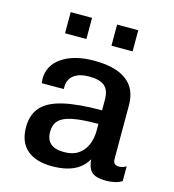

<svg xmlns="http://www.w3.org/2000/svg" viewBox="-108 -803 816 903"><g transform="rotate(15 300.0 -351.5)"><path d="M227 10Q148 10 105 -27Q62 -64 62 -137Q62 -197 94.5 -234Q127 -271 198.5 -288Q270 -305 387 -305V-358Q387 -402 364 -422.5Q341 -443 288 -443Q240 -443 213.5 -422.5Q187 -402 187 -365V-355H80Q79 -368 78.5 -372.5Q78 -377 78 -376.5Q78 -376 78 -374.5Q78 -373 78 -375Q78 -442 136.5 -481.5Q195 -521 292 -521Q396 -521 449.5 -481Q503 -441 503 -361V-100Q503 -84 510.5 -77Q518 -70 531 -70Q552 -70 567 -81V-9Q554 0 533.5 5Q513 10 491 10Q459 10 439 2.5Q419 -5 409.5 -22Q400 -39 397 -69Q380 -40 354.5 -22.5Q329 -5 296.5 2.5Q264 10 227 10ZM265 -69Q306 -69 333 -87Q360 -105 373.5 -136.5Q387 -168 387 -206V-239Q309 -239 263 -230Q217 -221 197 -200.5Q177 -180 177 -144Q177 -107 198.5 -88Q220 -69 265 -69ZM125 -610V-713H229V-610ZM351 -610V-713H454V-610Z"/></g></svg>

Font: Chivo Mono Medium
Style: Regular
Weight: 500
Monospace: yes
Designer: Hector Gatti
Foundry: Omnibus-Type
Version: Version 1.008